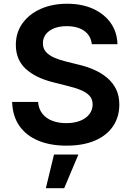

<svg xmlns="http://www.w3.org/2000/svg" viewBox="-20 -757 693 1012"><path d="M330.6 10.7Q244.6 10.7 181.2 -15.9Q117.7 -42.5 82 -93.8Q46.4 -145 43.9 -219.7H180.7Q183.6 -182.6 203.6 -157.5Q223.6 -132.3 256.3 -120.1Q289.1 -107.9 329.6 -107.9Q370.6 -107.9 401.9 -120.1Q433.1 -132.3 450.7 -154.8Q468.3 -177.2 468.3 -206.5Q468.3 -233.4 452.9 -251Q437.5 -268.6 408.7 -281Q379.9 -293.5 339.8 -303.2L258.8 -323.7Q167 -346.7 115.2 -394.5Q63.5 -442.4 63.5 -520.5Q63.5 -585.4 98.6 -634.3Q133.8 -683.1 194.8 -710.2Q255.9 -737.3 333.5 -737.3Q412.6 -737.3 471.9 -710Q531.2 -682.6 564.5 -634.5Q597.7 -586.4 599.1 -523.9H463.9Q459 -569.3 424.1 -594.2Q389.2 -619.1 331.5 -619.1Q292.5 -619.1 264.2 -607.4Q235.8 -595.7 220.9 -575.4Q206.1 -555.2 206.1 -529.3Q206.1 -500.5 223.6 -481.9Q241.2 -463.4 268.8 -451.9Q296.4 -440.4 326.2 -433.1L393.1 -416.5Q436 -406.7 475.1 -389.6Q514.2 -372.6 544.2 -347.4Q574.2 -322.3 591.6 -287.4Q608.9 -252.4 608.9 -205.6Q608.9 -140.6 575.9 -91.8Q543 -43 480.7 -16.1Q418.5 10.7 330.6 10.7ZM221.7 234.9 264.6 57.6H393.1L318.4 234.9Z"/></svg>

Font: Inter
Style: 650
Weight: 650
Designer: Rasmus Andersson
Foundry: rsms
Version: Version 4.001;git-66647c0bb